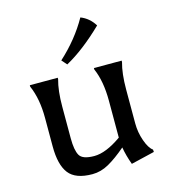

<svg xmlns="http://www.w3.org/2000/svg" viewBox="-111 -822 823 923"><g transform="rotate(-15 301.0 -360.0)"><path d="M442 -674Q344 -579 255 -530L232 -556Q320 -636 374 -732Q417 -715 442 -674ZM236 11Q152 11 118.5 -32.5Q85 -76 85 -167V-310Q85 -405 55 -473V-480H194V-473Q179 -420 179 -340V-183Q179 -123 194 -97Q209 -71 267 -71Q325 -71 403 -126V-310Q403 -407 374 -473V-480H512V-473Q497 -420 497 -340V-171Q497 -127 512 -84.5Q527 -42 547 -28L548 -16L431 12Q414 -34 407 -76Q358 -34 318 -11.5Q278 11 236 11Z"/></g></svg>

Font: Asul
Style: Regular
Weight: 400
Version: Version 1.001